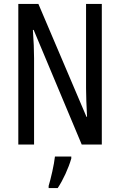

<svg xmlns="http://www.w3.org/2000/svg" viewBox="-20 -734 609 975"><path d="M497 0V-714H417V-286C417 -248 419 -200 422 -141H419L175 -714H73V0H153V-438C153 -479 151 -527 147 -582H151L395 0ZM342 71V61H259C255 101 238 174 227 210V221H273C300 181 328 120 342 71Z"/></svg>

Font: Noto Sans Myanmar UI ExtraCondensed
Style: Regular
Weight: 400
Width: 2
Designer: Monotype Design Team
Foundry: Monotype Imaging Inc.
Version: Version 2.103